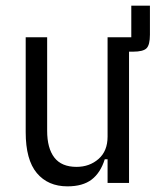

<svg xmlns="http://www.w3.org/2000/svg" viewBox="-20 -648 559 680"><path d="M351 -84Q336 -36 304.5 -12Q273 12 219 12Q150 12 110.5 -35Q71 -82 71 -180V-516H147V-185Q147 -123 172.5 -90Q198 -57 251 -57Q297 -57 329 -85Q361 -113 361 -164V-516H445V-628H511V-525Q511 -489 499 -477Q487 -465 451 -465H437V0H361V-84H351Z"/></svg>

Font: IBM Plex Sans Cond
Style: Regular
Weight: 400
Width: 3
Designer: Mike Abbink, Paul van der Laan, Pieter van Rosmalen
Foundry: Bold Monday
Version: Version 1.3